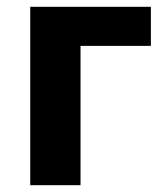

<svg xmlns="http://www.w3.org/2000/svg" viewBox="-20 -545 484 565"><path d="M69 0V-525H424V-410H217V0Z"/></svg>

Font: Aneliza
Style: Bold
Weight: 700
Designer: Mike Abbink, Paul van der Laan, Pieter van Rosmalen
Foundry: Bold Monday
Version: Version 3.0